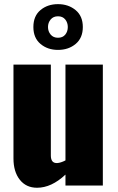

<svg xmlns="http://www.w3.org/2000/svg" viewBox="-20 -887 562 918"><path d="M304.2 -757.8Q304.2 -778.8 292 -793.9Q279.8 -809.1 257.3 -809.1Q234.9 -809.1 222.2 -793.9Q209.5 -778.8 209.5 -757.8Q209.5 -736.8 222.2 -721.7Q234.9 -706.5 257.3 -706.5Q279.8 -706.5 292 -721.4Q304.2 -736.3 304.2 -757.8ZM257.3 -648.4Q207.5 -648.4 173.6 -677Q139.6 -705.6 139.6 -757.8Q139.6 -810.5 173.6 -838.9Q207.5 -867.2 257.3 -867.2Q307.1 -867.2 341.6 -838.6Q376 -810.1 376 -757.8Q376 -705.6 341.8 -677Q307.6 -648.4 257.3 -648.4ZM157.2 10.7Q105 10.7 74.7 -27.6Q44.4 -65.9 44.4 -129.4V-578.1H223.1V-143.6Q223.1 -107.4 251 -107.4Q252 -107.4 253.4 -107.4Q270.5 -108.4 293 -120.1V-578.1H471.7V0H293V-52.2Q226.1 10.7 157.2 10.7Z"/></svg>

Font: Oswald
Style: Heavy
Weight: 800
Designer: Vernon Adams
Foundry: Vernon Adams
Version: 3.0; ttfautohint (v0.95) -l 8 -r 50 -G 200 -x 0 -w "G" -W -c